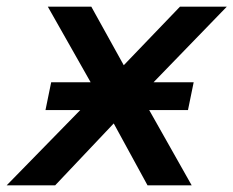

<svg xmlns="http://www.w3.org/2000/svg" viewBox="-62 -554 698 574"><path d="M-42 0 178 -225H74L91 -308H209L81 -534H211L308 -359L476 -534H616L397 -308H517L500 -225H384L511 0H379L278 -185L103 0Z"/></svg>

Font: Montserrat SemiBold
Style: Italic
Weight: 600
Italic angle: -11.3°
Designer: Julieta Ulanovsky
Foundry: Julieta Ulanovsky
Version: Version 9.000; ttfautohint (v1.8.4.7-5d5b)